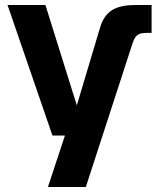

<svg xmlns="http://www.w3.org/2000/svg" viewBox="-20 -545 626 765"><path d="M189 -5 10 -525H161L289 -116H331L319 -5ZM171 200 251 -42 272 -78 379 -436Q393 -483 425.5 -504Q458 -525 519 -525H584V-414H564Q547 -414 536.5 -410Q526 -406 519.5 -397Q513 -388 508 -372L322 200Z"/></svg>

Font: TikTok Sans 24pt
Style: Bold
Weight: 700
Version: Version 4.000